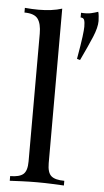

<svg xmlns="http://www.w3.org/2000/svg" viewBox="-55 -820 464 855"><g transform="rotate(5 177.0 -392.0)"><path d="M188 -784V-93Q188 -51 205.5 -36Q223 -21 264 -21V0Q247 -1 212.5 -2.5Q178 -4 143 -4Q109 -4 74 -2.5Q39 -1 22 0V-21Q63 -21 80.5 -36Q98 -51 98 -93V-664Q98 -709 82 -730.5Q66 -752 22 -752V-773Q54 -770 84 -770Q113 -770 139.5 -773.5Q166 -777 188 -784ZM349 -784Q351 -779 352.5 -765.5Q354 -752 354 -743Q354 -714 336 -671Q318 -628 287 -563L273 -567Q285 -635 289 -667Q293 -699 293 -712Q293 -732 289.5 -742Q286 -752 273 -752V-773Q300 -771 317.5 -775Q335 -779 349 -784Z"/></g></svg>

Font: Playfair Display
Style: Regular
Weight: 400
Designer: Claus Eggers Sørensen
Foundry: Claus Eggers Sørensen
Version: Version 1.203